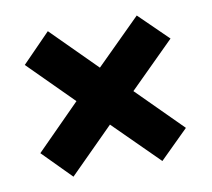

<svg xmlns="http://www.w3.org/2000/svg" viewBox="-55 -673 593 538"><g transform="rotate(-10 241.0 -404.0)"><path d="M366 -611 239 -485 113 -611 33 -529 158 -404 33 -278 113 -197 239 -323 366 -197 447 -277 320 -404 448 -531Z"/></g></svg>

Font: Noto Sans Tamil UI ExtraCondensed ExtraBold
Style: Regular
Weight: 800
Width: 2
Designer: Jelle Bosma - Monotype Design Team
Foundry: Monotype Imaging Inc.
Version: Version 2.004